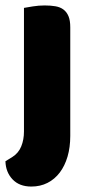

<svg xmlns="http://www.w3.org/2000/svg" viewBox="-27 -508 334 705"><path d="M19 68Q41 54 51 29.5Q61 5 61 -25V-479Q72 -481 93.5 -484.5Q115 -488 137 -488Q159 -488 176.5 -485Q194 -482 206 -473Q218 -464 224.5 -448.5Q231 -433 231 -408V-9Q231 33 221 67Q211 101 192.5 125.5Q174 150 147.5 163.5Q121 177 88 177Q44 177 19 150.5Q-6 124 -7 84Z"/></svg>

Font: Baloo Bhaijaan
Style: Regular
Weight: 400
Designer: Devika Bhansali and Ek Type
Foundry: Ek Type
Version: Version 1.443;PS 1.000;hotconv 16.6.51;makeotf.lib2.5.65220;